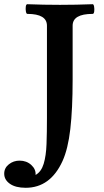

<svg xmlns="http://www.w3.org/2000/svg" viewBox="-84 -686 493 912"><path d="M38 206Q-10 206 -37 187Q-64 168 -64 139Q-64 112 -42 94.5Q-20 77 9 77Q42 77 64.5 97.5Q87 118 85 145Q112 130 123.5 92Q135 54 137 -2Q139 -58 139 -125V-564Q139 -620 46 -620Q41 -620 39 -631.5Q37 -643 38.5 -654.5Q40 -666 46 -666Q123 -663 201 -663Q277 -663 356 -666Q361 -666 363 -654.5Q365 -643 363.5 -631.5Q362 -620 356 -620Q261 -620 261 -564V-308Q261 -168 250 -73Q239 22 213 79Q155 206 38 206Z"/></svg>

Font: Junicode SmExp
Style: Bold
Weight: 700
Width: 6
Designer: Peter S. Baker
Version: Version 2.205; ttfautohint (v1.8.4)